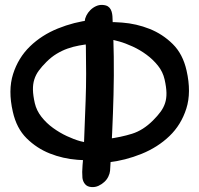

<svg xmlns="http://www.w3.org/2000/svg" viewBox="-20 -741 808 778"><path d="M349 -660Q280 -652 214.5 -625.5Q149 -599 101.5 -553Q54 -507 33 -441Q12 -375 32 -288Q47 -221 88 -180.5Q129 -140 182 -119Q235 -98 293.5 -93.5Q352 -89 401 -94Q399 -125 401 -155Q377 -155 353 -159Q329 -163 305 -169Q280 -176 251 -189.5Q222 -203 195 -222.5Q168 -242 148 -267.5Q128 -293 121 -323Q114 -354 113.5 -377Q113 -400 119 -419Q125 -438 137 -454.5Q149 -471 168 -490Q188 -510 209.5 -523Q231 -536 253.5 -544Q276 -552 300.5 -556.5Q325 -561 352 -564ZM419 -83Q488 -91 553.5 -117.5Q619 -144 666.5 -189.5Q714 -235 735 -301Q756 -367 736 -455Q721 -522 680 -562.5Q639 -603 586 -624Q533 -645 475 -649.5Q417 -654 367 -649Q368 -618 367 -587Q415 -587 463 -573Q488 -566 517.5 -552.5Q547 -539 573.5 -519.5Q600 -500 620 -475Q640 -450 647 -419Q654 -388 654.5 -365Q655 -342 649 -323.5Q643 -305 631 -288.5Q619 -272 600 -253Q560 -213 515 -199Q470 -185 416 -178ZM351 17Q366 18 379 12Q392 6 402.5 -3.5Q413 -13 419 -25.5Q425 -38 426 -49Q436 -204 440 -357.5Q444 -511 436 -666Q436 -675 434.5 -684.5Q433 -694 429 -702Q425 -710 417.5 -715Q410 -720 396 -721Q382 -722 369 -716Q356 -710 346 -700Q336 -690 330 -678Q324 -666 323 -654Q321 -629 324 -602.5Q327 -576 328 -551Q329 -497 329 -442.5Q329 -388 327 -334Q325 -281 323 -229.5Q321 -178 319 -124Q317 -100 314.5 -71.5Q312 -43 314 -20Q316 -5 325 5.5Q334 16 351 17Z"/></svg>

Font: Balpaq
Style: Regular
Weight: 400
Designer: Abay Emes
Version: Version 1.000